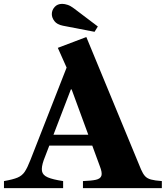

<svg xmlns="http://www.w3.org/2000/svg" viewBox="-40 -973 856 993"><path d="M-19.5 0V-36.5Q27 -44.5 50.8 -54.5Q74.5 -64.5 88.2 -85.2Q102 -106 117.5 -146L304.5 -623.5L259 -725.5L406.5 -781.5L689.5 -96.5Q699 -74.5 710 -62.2Q721 -50 741 -44.5Q761 -39 797 -36.5V0H389V-36.5Q432 -38 455.8 -43.2Q479.5 -48.5 484.5 -64.2Q489.5 -80 476.5 -113L330.5 -510.5H326.5L186 -144.5Q173.5 -108.5 177.2 -87.8Q181 -67 207 -55.8Q233 -44.5 286.5 -36.5V0ZM182 -220V-276H501V-220ZM449 -808.5 285.5 -840Q255 -846 241.5 -863.8Q228 -881.5 228 -900Q228 -920.5 242.5 -936.8Q257 -953 281.5 -953Q294.5 -953 310 -947.8Q325.5 -942.5 342.5 -929.5L466 -836Z"/></svg>

Font: Libre Caslon Text
Style: Regular
Weight: 400
Designer: Pablo Impallari, Rodrigo Fuenzalida, Katja Schimmel
Foundry: Pablo Impallari, Rodrigo Fuenzalida
Version: Version 2.000